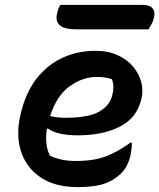

<svg xmlns="http://www.w3.org/2000/svg" viewBox="-20 -755 652 786"><path d="M370 -547Q423 -547 462 -529Q501 -511 525.5 -481.5Q550 -452 558.5 -417.5Q567 -383 559 -351L557 -343Q538 -270 468.5 -235.5Q399 -201 297 -201Q255 -201 224 -208.5Q193 -216 178 -228H172Q167 -197 170 -168Q173 -139 185 -117Q210 -106 235.5 -101Q261 -96 290 -96Q364 -96 413.5 -115Q463 -134 514 -171H520Q520 -155 518 -142Q516 -129 514 -118Q506 -86 493.5 -67Q481 -48 463 -34Q435 -10 395.5 0.5Q356 11 298 11Q204 11 144.5 -30Q85 -71 64.5 -140Q44 -209 66 -294L69 -306Q91 -387 135.5 -440.5Q180 -494 240.5 -520.5Q301 -547 370 -547ZM376 -440Q319 -440 266 -402.5Q213 -365 185 -280Q213 -273 248 -273Q343 -273 386 -298Q429 -323 439 -363Q445 -387 444 -403Q443 -419 438 -431Q425 -435 411.5 -437.5Q398 -440 376 -440ZM227 -735H565Q594 -735 605.5 -719.5Q617 -704 609 -678Q605 -665 599.5 -654.5Q594 -644 588 -635H293Q241 -635 223 -653Q205 -671 215 -705Q217 -715 220.5 -722.5Q224 -730 227 -735Z"/></svg>

Font: Recursive Sn Csl St SmB
Style: Italic
Weight: 600
Italic angle: -15°
Version: Version 1.079;hotconv 1.0.112;makeotfexe 2.5.65598; ttfautoh